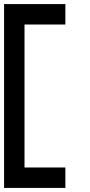

<svg xmlns="http://www.w3.org/2000/svg" viewBox="-20 -920 440 940"><path d="M0 0V-900H300V-800H100V-100H300V0Z"/></svg>

Font: Galmuri9 Regular
Style: Regular
Weight: 400
Designer: Lee Minseo (quiple)
Version: Version 2.399;hotconv 1.1.1;makeotfexe 2.6.0 DEVELOPMENT